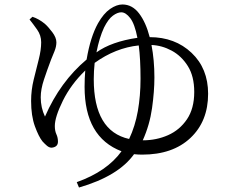

<svg xmlns="http://www.w3.org/2000/svg" viewBox="-20 -776 1040 858"><path d="M618 -149H619Q679 -149 731 -172Q783 -195 815.5 -243Q848 -291 848 -365Q848 -435 819.5 -480.5Q791 -526 747.5 -549.5Q704 -573 657 -575Q670 -507 670 -430Q670 -368 659.5 -293Q649 -218 618 -149ZM399 -422Q399 -190 557 -155Q584 -212 596 -280Q608 -348 608 -424Q608 -514 600 -573Q496 -562 403 -495Q399 -458 399 -422ZM445 -653Q424 -608 411 -542Q478 -590 594 -607Q582 -669 562 -695Q542 -721 522 -721Q505 -721 484.5 -706Q464 -691 445 -653ZM112 -689 125 -701Q153 -692 180 -670Q195 -657 213.5 -632.5Q232 -608 232 -587Q232 -568 223.5 -547Q215 -526 208 -509Q191 -464 176.5 -420.5Q162 -377 162 -341Q162 -295 181 -255Q249 -411 367 -510Q384 -611 418 -672Q443 -716 472 -736Q501 -756 527 -756Q571 -756 601.5 -716Q632 -676 649 -610Q762 -610 836 -540Q910 -470 910 -357Q910 -234 831 -159.5Q752 -85 615 -85Q597 -85 579 -87Q509 11 333 62L323 38Q458 -10 523 -100Q358 -163 358 -388Q358 -427 361 -461Q297 -399 261 -326Q225 -253 225 -213Q225 -191 232 -176Q239 -161 239 -143Q239 -119 211 -116Q200 -116 190 -124.5Q180 -133 170 -144Q153 -165 136 -211.5Q119 -258 119 -325Q119 -373 130.5 -420Q142 -467 153 -510Q164 -553 164 -587Q164 -618 146 -643.5Q128 -669 112 -689Z"/></svg>

Font: Han-Nom Khai
Style: Regular
Weight: 400
Version: Version 1.200;June 22, 2023;FontCreator 14.0.0.2814 64-bit